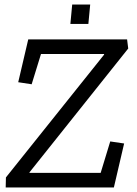

<svg xmlns="http://www.w3.org/2000/svg" viewBox="-20 -823 603 843"><path d="M289 -718 297 -803H376L368 -718ZM480 0H5L6 -44L437 -583V-586H160L119 -453L60 -462L104 -650H538L543 -610L110 -67L109 -64H422L464 -202L525 -193Z"/></svg>

Font: Zilla Slab
Style: Italic
Weight: 400
Italic angle: -6°
Designer: Typotheque.com
Foundry: Typotheque type foundry
Version: Version 1.1; 2017; ttfautohint (v1.6)